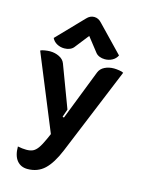

<svg xmlns="http://www.w3.org/2000/svg" viewBox="-142 -861 870 1153"><g transform="rotate(15 293.0 -284.0)"><path d="M55 93Q84 99 108 99Q133 99 149 91.5Q165 84 179.5 64Q194 44 212 4L227 -30L35 -498Q42 -503 61.5 -506Q81 -509 94 -509Q125 -509 151.5 -496Q178 -483 187 -459L285 -198L268 -149L277 -146L399 -459Q409 -484 434.5 -496.5Q460 -509 492 -509Q505 -509 524.5 -506Q544 -503 551 -498L328 44Q293 129 250.5 169Q208 209 145 209Q103 209 79 179.5Q55 150 55 93ZM171 -548Q146 -548 125 -559.5Q104 -571 94 -592L251 -755Q271 -777 297 -777Q323 -777 343 -755L500 -592Q490 -571 469 -559.5Q448 -548 423 -548Q405 -548 390 -554Q375 -560 366 -571L297 -659L228 -571Q219 -560 204 -554Q189 -548 171 -548Z"/></g></svg>

Font: K2D ExtraBold
Style: Regular
Weight: 800
Designer: Katatrad Aksorn Co.,Ltd.
Foundry: Cadson Demak Co.,Ltd.
Version: Version 1.000; ttfautohint (v1.6)